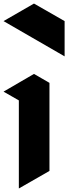

<svg xmlns="http://www.w3.org/2000/svg" viewBox="-107 -1070 474 1090"><path d="M259.8 -750Q259.8 -816.4 259.8 -950.2Q202.1 -983.4 85.9 -1049.8Q28.3 -1016.6 -86.9 -950.2Q28.3 -883.8 259.8 -750ZM-86.9 -549.8Q-29.3 -583 85.9 -650.4Q115.2 -633.8 173.8 -599.6Q173.8 -433.6 173.8 -99.6Q115.2 -66.4 0 0Q0 -167 0 -500Q-28.3 -516.6 -86.9 -549.8Z"/></svg>

Font: DreiFraktur
Style: Regular
Weight: 400
Designer: JayCobs
Version: Version 1.2